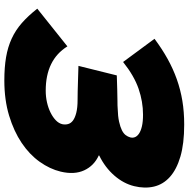

<svg xmlns="http://www.w3.org/2000/svg" viewBox="-12 -848 870 886"><g transform="rotate(90 423.0 -405.0)"><path d="M772 -250Q760 -200 726.5 -153Q693 -106 639.5 -70Q586 -34 513.5 -12Q441 10 351 10Q291 10 244 2Q197 -6 158 -24Q119 -42 86 -71Q53 -100 20 -142L194 -281Q256 -181 398 -181Q427 -181 453 -187Q479 -193 500 -203.5Q521 -214 535 -227.5Q549 -241 553 -257Q556 -271 552.5 -284Q549 -297 536.5 -306.5Q524 -316 500.5 -322Q477 -328 441 -328Q428 -328 402 -328.5Q376 -329 350 -330Q319 -331 284 -332L328 -509Q363 -510 394 -511Q420 -512 445 -512Q470 -512 480 -513Q517 -514 541.5 -519.5Q566 -525 581 -532.5Q596 -540 603.5 -550Q611 -560 614 -571Q617 -582 613 -592.5Q609 -603 596.5 -611.5Q584 -620 562.5 -625Q541 -630 509 -630Q449 -630 389.5 -609.5Q330 -589 266 -538L159 -683Q206 -718 252 -743.5Q298 -769 346 -786Q394 -803 445 -811.5Q496 -820 555 -820Q643 -820 702.5 -802.5Q762 -785 796.5 -754Q831 -723 841 -680.5Q851 -638 839 -589Q827 -540 790 -497.5Q753 -455 698 -428L697 -426Q745 -404 766 -358.5Q787 -313 772 -250Z"/></g></svg>

Font: TypoPRO Sinkin Sans
Style: 900 X Black Italic
Weight: 950
Italic angle: -112°
Designer: Keith Bates
Foundry: K-Type
Version: Sinkin Sans (version 1.0)  by Keith Bates   •   © 2014   www